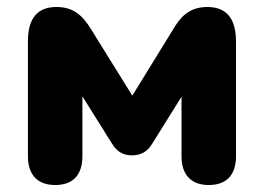

<svg xmlns="http://www.w3.org/2000/svg" viewBox="-20 -521 756 550"><path d="M138 9C189 9 216 -20 216 -73V-245L300 -111C312 -91 328 -76 358 -76C391 -76 407 -94 417 -111L500 -244V-73C500 -20 528 9 578 9C629 9 656 -20 656 -73V-403C656 -466 630 -501 574 -501C518 -501 494 -467 476 -437L359 -247L241 -437C217 -476 191 -501 142 -501C86 -501 60 -467 60 -403V-73C60 -20 88 9 138 9Z"/></svg>

Font: Nunito Black
Style: Regular
Weight: 900
Designer: Vernon Adams
Foundry: Vernon Adams
Version: Version 3.602